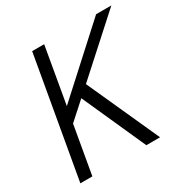

<svg xmlns="http://www.w3.org/2000/svg" viewBox="-161 -835 940 970"><g transform="rotate(-30 309.0 -350.0)"><path d="M33 0 156 -700H226L169 -372L529 -700H618L308 -420L498 0H418L252 -370L152 -280L103 0Z"/></g></svg>

Font: DM Sans 24pt Light
Style: Italic
Weight: 300
Italic angle: -10°
Designer: Colophon Foundry, Jonny Pinhorn
Foundry: Colophon Foundry
Version: Version 4.004;gftools[0.9.30]